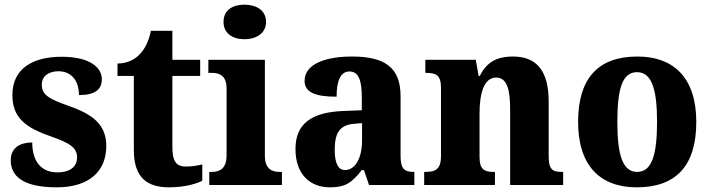

<svg xmlns="http://www.w3.org/2000/svg" viewBox="-20 -792 3042 822"><path d="M223 10C362 10 435 -59 435 -167C435 -263 371 -304 276 -338C184 -370 159 -388 159 -430C159 -467 190 -487 230 -487C282 -487 318 -451 318 -385C386 -385 416 -408 416 -453C416 -501 368 -549 244 -549C117 -549 33 -496 33 -385C33 -289 88 -246 198 -208C278 -180 310 -160 310 -118C310 -83 286 -54 225 -54C161 -54 118 -96 118 -182C72 -182 26 -164 26 -106C26 -40 75 10 223 10Z M703 10C775 10 824 -7 846 -18V-88C826 -83 801 -79 776 -79C732 -79 718 -104 718 -163V-467H837V-536H718V-660H626C617 -616 601 -585 583 -565C565 -543 531 -520 483 -520V-467H553V-149C553 -31 611 10 703 10Z M1027 -624C1076 -624 1119 -649 1119 -698C1119 -749 1076 -772 1027 -772C976 -772 937 -749 937 -698C937 -649 976 -624 1027 -624ZM876 0H1187V-56H1177C1144 -56 1114 -69 1114 -125V-536H872V-480H888C920 -480 950 -467 950 -415V-127C950 -70 921 -56 887 -56H876Z M1392 10C1461 10 1487 -11 1529 -64H1538L1560 0H1754V-56H1751C1708 -56 1695 -72 1695 -126V-380C1695 -505 1625 -550 1487 -550C1376 -550 1284 -519 1284 -446C1284 -397 1329 -378 1421 -378C1421 -446 1438 -486 1476 -486C1516 -486 1529 -447 1529 -374V-320L1453 -317C1314 -312 1245 -263 1245 -154C1245 -42 1311 10 1392 10ZM1457 -64C1427 -64 1413 -95 1413 -150C1413 -221 1433 -257 1496 -262L1530 -265V-191C1530 -115 1501 -64 1457 -64Z M1796 0H2099V-56H2095C2054 -56 2033 -65 2033 -121V-306C2033 -387 2050 -460 2104 -460C2150 -460 2164 -410 2164 -325V0H2391V-56H2387C2345 -56 2329 -65 2329 -126V-357C2329 -492 2275 -550 2176 -550C2102 -550 2062 -522 2034 -467H2029L2017 -536H1801V-480H1805C1846 -480 1868 -471 1868 -416V-124C1868 -65 1842 -56 1800 -56H1796Z M2706 10C2874 10 2961 -82 2961 -270C2961 -458 2865 -550 2709 -550C2542 -550 2455 -458 2455 -270C2455 -82 2550 10 2706 10ZM2708 -56C2645 -56 2623 -130 2623 -270C2623 -411 2644 -483 2707 -483C2770 -483 2793 -411 2793 -270C2793 -130 2771 -56 2708 -56Z"/></svg>

Font: Noto Serif Bengali SemiCondensed ExtraBold
Style: Regular
Weight: 800
Width: 4
Designer: Juan Bruce, Universal Thirst, Indian Type Foundry and the Monotype Design Team.
Foundry: Monotype Imaging Inc.
Version: Version 2.003